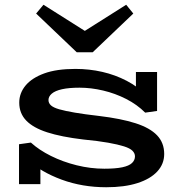

<svg xmlns="http://www.w3.org/2000/svg" viewBox="-20 -774 761 808"><path d="M427 14Q377 14 330 6Q283 -2 239.5 -18Q196 -34 160 -55Q124 -76 97 -104L150 -117V1H60V-167L110 -174Q144 -143 194 -118Q244 -93 302.5 -78.5Q361 -64 419 -64Q466 -64 494.5 -70Q523 -76 535.5 -88Q548 -100 548 -116Q548 -129 537.5 -139.5Q527 -150 502 -158Q477 -166 435 -173.5Q393 -181 330 -187Q238 -198 179 -217Q120 -236 90.5 -266.5Q61 -297 61 -342Q61 -382 87.5 -414Q114 -446 166 -465Q218 -484 297 -484Q356 -484 410.5 -471.5Q465 -459 513 -434Q561 -409 600 -370L552 -352V-471H641V-307L591 -300Q557 -334 511 -357.5Q465 -381 414 -393Q363 -405 315 -405Q270 -405 241 -398.5Q212 -392 198 -380Q184 -368 184 -353Q184 -340 194.5 -330.5Q205 -321 229.5 -314Q254 -307 295 -300Q336 -293 397 -286Q489 -275 550 -255.5Q611 -236 641 -204.5Q671 -173 671 -126Q671 -84 642 -52.5Q613 -21 558.5 -3.5Q504 14 427 14ZM511 -754 541 -717 370 -554H303L132 -717L163 -754L337 -644Z"/></svg>

Font: BioRhyme SemiExpanded SemiBold
Style: Regular
Weight: 600
Width: 6
Designer: Aoife Mooney
Foundry: Aoife Mooney Type
Version: Version 1.600;gftools[0.9.33]